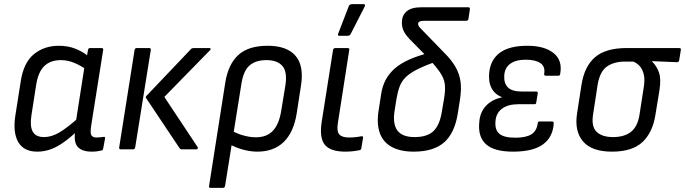

<svg xmlns="http://www.w3.org/2000/svg" viewBox="-20 -718 3293 923"><path d="M159 11Q94 11 67.5 -35.5Q41 -82 54 -164L80 -329Q94 -418 143.5 -458Q193 -498 263 -498Q308 -498 344.5 -483Q381 -468 404 -448L397 -382Q368 -403 336.5 -416Q305 -429 273 -429Q223 -429 193.5 -401Q164 -373 154 -311L131 -163Q123 -111 137.5 -85Q152 -59 192 -59Q227 -59 265 -81Q303 -103 362 -156L353 -89Q316 -55 284 -32.5Q252 -10 221.5 0.5Q191 11 159 11ZM421 11Q375 11 354.5 -11Q334 -33 341 -83L344 -103V-128L387 -403L395 -431L403 -478Q405 -487 412 -487H468Q478 -487 476 -478L418 -112Q413 -78 419.5 -67.5Q426 -57 443 -57Q453 -57 462 -58Q471 -59 478 -60Q487 -61 485 -52L476 -4Q475 5 466 6Q456 8 446 9.5Q436 11 421 11Z M854 0Q847 0 843 -6L682 -247Q679 -251 684 -257L898 -482Q902 -487 911 -487H986Q991 -487 992.5 -484Q994 -481 989 -476L770 -252L930 -11Q933 -7 930.5 -3.5Q928 0 923 0ZM561 0Q551 0 553 -10L627 -478Q629 -487 637 -487H697Q706 -487 705 -478L630 -10Q628 0 620 0Z M992 185Q983 185 985 176L1063 -321Q1077 -409 1125.5 -453.5Q1174 -498 1267 -498Q1359 -498 1400.5 -450Q1442 -402 1427 -307L1407 -177Q1393 -84 1345 -36.5Q1297 11 1217 11Q1183 11 1145.5 0.5Q1108 -10 1083 -26L1091 -92Q1117 -76 1149.5 -67Q1182 -58 1210 -58Q1263 -58 1292.5 -90Q1322 -122 1332 -186L1352 -308Q1362 -373 1337.5 -401Q1313 -429 1261 -429Q1210 -429 1180.5 -404Q1151 -379 1141 -318L1062 176Q1060 185 1052 185Z M1641 11Q1569 11 1542 -21.5Q1515 -54 1526 -129L1581 -478Q1583 -487 1592 -487H1651Q1661 -487 1659 -478L1604 -125Q1598 -87 1611 -72Q1624 -57 1658 -57Q1673 -57 1688 -58.5Q1703 -60 1717 -63Q1727 -65 1725 -53L1717 -6Q1716 3 1708 4Q1695 7 1676 9Q1657 11 1641 11ZM1610 -546Q1606 -546 1605 -549.5Q1604 -553 1606 -557L1657 -689Q1659 -694 1663 -696Q1667 -698 1672 -698H1728Q1733 -698 1734.5 -694.5Q1736 -691 1733 -686L1666 -555Q1662 -546 1651 -546Z M1969 11Q1905 11 1863.5 -11.5Q1822 -34 1806 -78Q1790 -122 1800 -186L1813 -270Q1819 -306 1834.5 -335Q1850 -364 1877 -388Q1904 -412 1946 -431Q1988 -450 2046 -465L2081 -424Q2023 -403 1987 -385Q1951 -367 1931 -347.5Q1911 -328 1901.5 -303Q1892 -278 1886 -243L1877 -186Q1867 -122 1890.5 -90.5Q1914 -59 1973 -59Q2034 -59 2064 -88Q2094 -117 2104 -181L2115 -245Q2122 -288 2118 -315.5Q2114 -343 2095 -370.5Q2076 -398 2037 -441L1950 -529Q1928 -552 1919.5 -571.5Q1911 -591 1912 -613Q1913 -645 1935.5 -664Q1958 -683 2005 -683H2231Q2240 -683 2239 -674L2232 -627Q2230 -618 2221 -618H2018Q2004 -618 1997 -614.5Q1990 -611 1990 -603Q1990 -595 1997 -587Q2004 -579 2017 -566L2116 -464Q2152 -428 2170.5 -395Q2189 -362 2194 -325Q2199 -288 2191 -238L2181 -174Q2166 -78 2115 -33.5Q2064 11 1969 11Z M2446 11Q2356 11 2316.5 -24.5Q2277 -60 2284 -130Q2287 -178 2316 -209Q2345 -240 2393 -250V-251Q2359 -264 2343 -294.5Q2327 -325 2332 -371Q2339 -433 2384.5 -465.5Q2430 -498 2515 -498Q2597 -498 2641 -463Q2685 -428 2673 -363Q2672 -354 2665 -354H2604Q2595 -354 2596 -363Q2602 -398 2578 -414.5Q2554 -431 2507 -431Q2460 -431 2433 -411.5Q2406 -392 2404 -354Q2402 -317 2422 -297.5Q2442 -278 2489 -278H2557Q2567 -278 2565 -269L2558 -226Q2558 -217 2549 -217H2472Q2423 -217 2394 -196Q2365 -175 2362 -136Q2358 -95 2380 -75.5Q2402 -56 2457 -56Q2508 -56 2534 -72Q2560 -88 2565 -125Q2565 -134 2574 -134H2634Q2642 -134 2642 -125Q2638 -59 2590.5 -24Q2543 11 2446 11Z M2922 11Q2825 11 2783 -38Q2741 -87 2754 -172L2775 -308Q2789 -399 2840.5 -443Q2892 -487 2992 -487H3245Q3255 -487 3253 -478L3245 -428Q3243 -419 3235 -419L3114 -424V-423Q3136 -402 3147.5 -370.5Q3159 -339 3150 -283L3131 -167Q3118 -82 3069 -35.5Q3020 11 2922 11ZM2927 -59Q2981 -59 3013 -84Q3045 -109 3054 -165L3074 -294Q3081 -334 3075 -359.5Q3069 -385 3055.5 -400Q3042 -415 3024 -422H2985Q2932 -422 2898 -398.5Q2864 -375 2853 -311L2831 -167Q2822 -110 2848 -84.5Q2874 -59 2927 -59Z"/></svg>

Font: Sofia Sans Semi Condensed
Style: Italic
Weight: 400
Italic angle: -9°
Designer: Botio Nikoltchev, Ani Petrova
Foundry: lettersoup
Version: Version 4.101